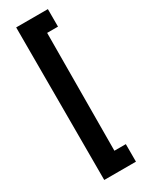

<svg xmlns="http://www.w3.org/2000/svg" viewBox="-201 -756 631 825"><g transform="rotate(-30 114.5 -343.5)"><path d="M48.8 35.2V-721.7H206.1V-634.8H152.3L149.4 -51.8H206.1V35.2Z"/></g></svg>

Font: Post No Bills Colombo
Style: Bold
Weight: 700
Designer: Kosala Senevirathne, Siva Puranthara, Lasantha Premarathna, Tharique Azeez
Foundry: Mooniak
Version: Version 1.220 ; ttfautohint (v1.6)